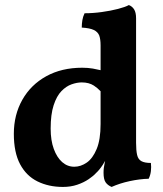

<svg xmlns="http://www.w3.org/2000/svg" viewBox="-20 -737 649 766"><path d="M381.3 -556.2Q381.3 -580.1 376 -595.2Q370.1 -609.9 354.2 -617.4Q338.4 -625 306.2 -627Q306.2 -642.1 308.6 -656.5Q311 -670.9 317.4 -684.1Q351.1 -684.1 386.2 -689Q421.4 -693.8 450.7 -701.4Q480 -709 494.1 -716.8Q507.3 -711.9 515.1 -699.5Q522.9 -687 522.9 -664.1V-167Q522.9 -136.2 527.1 -118.7Q531.2 -101.1 544.2 -94Q557.1 -86.9 582 -86.9Q584 -70.8 582 -54.4Q580.1 -38.1 573.2 -23.9Q537.1 -22.9 497.6 -14.4Q458 -5.9 425.3 8.8Q409.2 2 401.1 -10Q393.1 -22 393.1 -47.9Q393.1 -67.9 397.9 -87.9Q398.4 -91.3 399.4 -95.2Q394.5 -86.4 390.1 -79.6Q376 -58.1 363.3 -46.9Q353 -35.2 333.5 -22Q314 -8.8 288.1 0Q262.2 8.8 231 8.8Q174.3 8.8 129.6 -13.2Q85 -35.2 60.1 -82Q35.2 -128.9 35.2 -203.1Q35.2 -278.8 69.1 -338.9Q103 -398.9 164.6 -432.9Q226.1 -466.8 308.1 -466.8Q331.1 -466.8 350.6 -463.4Q365.2 -460.9 381.3 -457ZM381.3 -373Q368.2 -386.7 354.5 -395.5Q335 -408.2 306.2 -408.2Q287.1 -408.2 265.6 -400.6Q244.1 -393.1 225.1 -373.5Q206.1 -354 194.1 -317.4Q182.1 -280.8 182.1 -224.1Q182.1 -176.8 194.6 -142.8Q207 -108.9 228 -90.3Q249 -71.8 276.4 -71.8Q302.2 -71.8 326.2 -88.4Q350.1 -105 365.7 -142.6Q381.3 -180.2 381.3 -242.2Z"/></svg>

Font: Ekush
Style: Regular
Weight: 400
Designer: Jayed Ahsan Saad & S M Khalid Hossain
Foundry: Codepotro
Version: Codepotro Ekush; Version 0.600